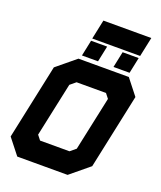

<svg xmlns="http://www.w3.org/2000/svg" viewBox="-173 -1082 998 1190"><g transform="rotate(20 326.5 -487.0)"><path d="M86 0 5 -103 110 -597 235 -700H567L648 -597L543 -103L418 0ZM185 -141.5H379L416 -172L492 -528L468 -558.5H274L237 -528L161 -172ZM137.5 -71H398L479.5 -138L569.5 -562.5L517 -629.5H256.5L175 -562.5L85 -138ZM137.5 -71 85 -138 175 -562.5 256.5 -629.5H517L569.5 -562.5L479.5 -138L398 -71ZM456.5 -726 478.5 -831H584.5L562.5 -726ZM248.5 -726 270.5 -831H376.5L354.5 -726ZM311 -773H310.5L312.5 -783H313ZM520 -773H519.5L521.5 -783H522ZM272.5 -846.5 299.5 -974.5H615.5L588.5 -846.5ZM351 -909.5H543H351Z"/></g></svg>

Font: Tourney Black
Style: Italic
Weight: 900
Italic angle: -12°
Version: Version 1.015